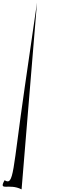

<svg xmlns="http://www.w3.org/2000/svg" viewBox="-165 -1448 574 1468"><path d="M0 0C-97 -50 -179 19 -130 -70C-58 -26 -70 -132 24 -780L118 -1428Z"/></svg>

Font: Proton
Style: LitIt
Weight: 500
Version: Version 1.017